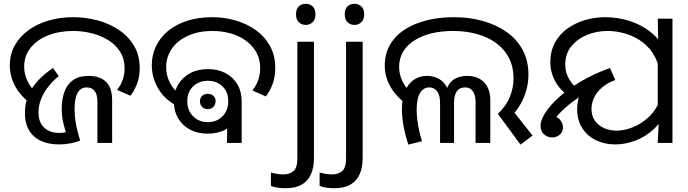

<svg xmlns="http://www.w3.org/2000/svg" viewBox="-20 -757 3644 1017"><path d="M292 8Q239 8 198.5 -10Q158 -28 135 -65Q112 -102 112 -159Q112 -235 152 -293Q192 -351 261 -397L291 -354Q256 -325 232 -293Q208 -261 196 -228Q184 -195 184 -161Q184 -109 214 -81Q244 -53 294 -53Q311 -53 328 -56.5Q345 -60 361 -69L339 -25Q325 -66 316 -102.5Q307 -139 307 -181Q307 -232 321.5 -271.5Q336 -311 367.5 -333Q399 -355 450 -355Q509 -355 541.5 -323.5Q574 -292 574 -228V0H496V-218Q496 -257 481 -275.5Q466 -294 440 -294Q407 -294 391 -265Q375 -236 375 -180Q375 -151 379 -121.5Q383 -92 390 -64.5Q397 -37 405 -12Q378 -2 349.5 3Q321 8 292 8ZM156 -197Q92 -244 62 -297.5Q32 -351 32 -411Q32 -469 58 -516Q84 -563 130 -596.5Q176 -630 236.5 -648Q297 -666 367 -666Q434 -666 497 -649Q560 -632 610.5 -598Q661 -564 690.5 -513.5Q720 -463 720 -395Q720 -353 707 -316.5Q694 -280 671 -250L600 -281Q619 -304 629.5 -333Q640 -362 640 -395Q640 -445 617 -482Q594 -519 555 -543.5Q516 -568 467 -580.5Q418 -593 367 -593Q294 -593 235.5 -570Q177 -547 142.5 -504.5Q108 -462 108 -403Q108 -362 127 -324.5Q146 -287 183 -254L156 -197Z M913 -198Q849 -233 816.5 -290.5Q784 -348 784 -412Q784 -465 806 -511.5Q828 -558 869.5 -592.5Q911 -627 970.5 -646.5Q1030 -666 1105 -666Q1167 -666 1226.5 -649Q1286 -632 1333.5 -598.5Q1381 -565 1409.5 -514.5Q1438 -464 1438 -396Q1438 -351 1424.5 -313.5Q1411 -276 1388 -246L1317 -278Q1337 -303 1347.5 -332.5Q1358 -362 1358 -396Q1358 -446 1336.5 -482.5Q1315 -519 1279 -544Q1243 -569 1198 -581Q1153 -593 1106 -593Q1046 -593 1000.5 -577.5Q955 -562 923.5 -535.5Q892 -509 876 -474.5Q860 -440 860 -402Q860 -358 880 -318.5Q900 -279 937 -256L913 -198ZM1080 -49Q1027 -49 986.5 -70.5Q946 -92 923.5 -130.5Q901 -169 901 -220Q901 -271 924 -309.5Q947 -348 987.5 -369.5Q1028 -391 1082 -391Q1135 -391 1175 -369.5Q1215 -348 1237.5 -310Q1260 -272 1260 -222Q1260 -171 1237.5 -132Q1215 -93 1174.5 -71Q1134 -49 1080 -49ZM1081 -110Q1128 -110 1158.5 -141Q1189 -172 1189 -221Q1189 -270 1158.5 -299.5Q1128 -329 1081 -329Q1034 -329 1003 -299.5Q972 -270 972 -221Q972 -172 1003 -141Q1034 -110 1081 -110ZM1080 -179Q1062 -179 1050.5 -191Q1039 -203 1039 -221Q1039 -238 1050.5 -249Q1062 -260 1080 -260Q1099 -260 1110.5 -249Q1122 -238 1122 -221Q1122 -203 1110.5 -191Q1099 -179 1080 -179ZM1186 -187 1260 -222V0H1182Z M1492 240Q1467 240 1448 236.5Q1429 233 1415 228V157Q1430 161 1446 164Q1462 167 1481 167Q1513 167 1534 149.5Q1555 132 1555 83V-536H1643V80Q1643 130 1627 166Q1611 202 1578 221Q1545 240 1492 240ZM1548 -681Q1548 -710 1563 -723.5Q1578 -737 1600 -737Q1620 -737 1635.5 -723.5Q1651 -710 1651 -681Q1651 -653 1635.5 -639Q1620 -625 1600 -625Q1578 -625 1563 -639Q1548 -653 1548 -681Z M1750 240Q1725 240 1706 236.5Q1687 233 1673 228V157Q1688 161 1704 164Q1720 167 1739 167Q1771 167 1792 149.5Q1813 132 1813 83V-536H1901V80Q1901 130 1885 166Q1869 202 1836 221Q1803 240 1750 240ZM1806 -681Q1806 -710 1821 -723.5Q1836 -737 1858 -737Q1878 -737 1893.5 -723.5Q1909 -710 1909 -681Q1909 -653 1893.5 -639Q1878 -625 1858 -625Q1836 -625 1821 -639Q1806 -653 1806 -681Z M2617 -154Q2662 -197 2681 -244.5Q2700 -292 2700 -341Q2700 -404 2675 -451.5Q2650 -499 2606 -530.5Q2562 -562 2504 -577.5Q2446 -593 2380 -593Q2320 -593 2268.5 -581Q2217 -569 2177.5 -544.5Q2138 -520 2116 -484.5Q2094 -449 2094 -402Q2094 -365 2110.5 -329Q2127 -293 2164 -258L2138 -201Q2075 -248 2046.5 -300.5Q2018 -353 2018 -409Q2018 -471 2045.5 -519Q2073 -567 2122.5 -599.5Q2172 -632 2239 -649Q2306 -666 2385 -666Q2466 -666 2537.5 -646Q2609 -626 2663.5 -587.5Q2718 -549 2748.5 -492.5Q2779 -436 2779 -362Q2779 -298 2753.5 -238Q2728 -178 2672 -123L2686 -184L2801 -39L2737 9ZM2143 9Q2128 -35 2118.5 -84.5Q2109 -134 2109 -179Q2109 -235 2125.5 -274.5Q2142 -314 2172 -334.5Q2202 -355 2242 -355Q2289 -355 2322 -327Q2355 -299 2360 -243H2338Q2342 -286 2358.5 -310.5Q2375 -335 2400.5 -345Q2426 -355 2455 -355Q2511 -355 2544 -321Q2577 -287 2577 -227V0H2499V-220Q2499 -227 2497.5 -239Q2496 -251 2490.5 -263.5Q2485 -276 2473.5 -285Q2462 -294 2442 -294Q2414 -294 2399.5 -273Q2385 -252 2385 -214V0H2311V-210Q2311 -253 2295.5 -273.5Q2280 -294 2253 -294Q2223 -294 2205 -264.5Q2187 -235 2187 -175Q2187 -150 2190.5 -121.5Q2194 -93 2200.5 -64.5Q2207 -36 2215 -9L2143 9Z M3240 8Q3183 8 3137 -14Q3091 -36 3064 -78.5Q3037 -121 3037 -180Q3037 -203 3043 -230Q3049 -257 3066.5 -285.5Q3084 -314 3118 -340Q3152 -366 3207 -386L3228 -336Q3185 -321 3139 -297Q3093 -273 3050.5 -244.5Q3008 -216 2974 -186Q2940 -156 2920 -128Q2900 -100 2900 -78L2886 -144Q2927 -144 2944.5 -125Q2962 -106 2962 -83Q2962 -58 2945 -43.5Q2928 -29 2905 -29Q2880 -29 2861.5 -45.5Q2843 -62 2843 -91Q2843 -119 2867 -157.5Q2891 -196 2937.5 -239Q2984 -282 3052.5 -323Q3121 -364 3211 -397L3239 -333Q3195 -317 3167 -292Q3139 -267 3126 -238Q3113 -209 3113 -180Q3113 -143 3131.5 -117Q3150 -91 3180.5 -78Q3211 -65 3247 -65Q3285 -65 3329.5 -82Q3374 -99 3413.5 -134.5Q3453 -170 3474 -224L3513 -180Q3489 -116 3444 -74Q3399 -32 3345 -12Q3291 8 3240 8ZM3016 -234Q2956 -267 2925.5 -318.5Q2895 -370 2895 -427Q2895 -486 2919 -530.5Q2943 -575 2984.5 -605Q3026 -635 3078 -650.5Q3130 -666 3186 -666Q3251 -666 3313.5 -646.5Q3376 -627 3426 -587.5Q3476 -548 3505.5 -488Q3535 -428 3535 -347L3474 -345Q3474 -408 3449.5 -455Q3425 -502 3385 -532.5Q3345 -563 3296 -578Q3247 -593 3198 -593Q3140 -593 3089 -572Q3038 -551 3006 -511.5Q2974 -472 2974 -414Q2974 -372 2996.5 -334.5Q3019 -297 3059 -273L3016 -234ZM3469 -106 3464 -144V-471L3467 -511L3464 -658H3542V0H3464Z"/></svg>

Font: hexoriya15
Style: Book
Weight: 400
Designer: Jelle Bosma - Monotype Design Team
Foundry: Monotype Imaging Inc.
Version: Version 2.003